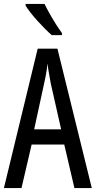

<svg xmlns="http://www.w3.org/2000/svg" viewBox="-20 -963 490 983"><path d="M361 0 309 -223H142L90 0H0L173 -714H274L450 0ZM240 -535Q237 -554 233.5 -571.5Q230 -589 227.5 -606Q225 -623 223 -638Q222 -623 219.5 -606Q217 -589 213.5 -571.5Q210 -554 206 -536L155 -301H293ZM208 -943Q219 -920 234.5 -892.5Q250 -865 266.5 -839Q283 -813 297 -794V-783H245Q230 -796 211 -815Q192 -834 172.5 -855.5Q153 -877 137 -897.5Q121 -918 111 -934V-943Z"/></svg>

Font: Noto Sans Khmer ExtraCondensed
Style: Regular
Weight: 400
Width: 2
Designer: Danh Hong and the Monotype Design Team
Foundry: Monotype Imaging Inc.
Version: Version 2.004